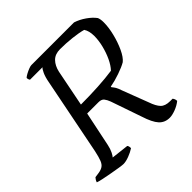

<svg xmlns="http://www.w3.org/2000/svg" viewBox="-194 -852 1000 1000"><g transform="rotate(-45 306.0 -352.0)"><path d="M157 0Q149 0 126.5 -3.5Q104 -7 76.5 -12Q49 -17 25 -22Q1 -27 -9 -31Q-7 -39 -2 -46Q3 -53 5 -55L33 -59Q52 -62 64 -70Q76 -78 83.5 -96.5Q91 -115 99 -152L183 -576Q189 -609 198.5 -629.5Q208 -650 215 -655H123Q117 -663 117 -674Q123 -680 136 -687Q149 -694 162 -699Q175 -704 182 -704H496Q527 -694 555.5 -674Q584 -654 600 -632Q606 -618 606 -595Q606 -558 595 -513.5Q584 -469 566.5 -431.5Q549 -394 529 -378Q507 -365 468 -351.5Q429 -338 395 -332V-328Q404 -317 409.5 -308Q415 -299 422 -278L477 -134Q490 -96 507 -78Q524 -60 560 -60H578Q587 -49 587 -35Q567 -19 541.5 -9.5Q516 0 498 0Q462 0 439.5 -24.5Q417 -49 398 -109L340 -277Q333 -296 323.5 -308Q314 -320 292 -320H209L169 -128Q164 -104 155.5 -87Q147 -70 141 -64L237 -53Q243 -47 243 -31Q225 -19 200 -9.5Q175 0 157 0ZM219 -376Q285 -376 346 -379.5Q407 -383 454 -390Q473 -410 488 -442Q503 -474 512 -510.5Q521 -547 521 -579Q521 -617 506 -639Q478 -647 433.5 -652Q389 -657 346 -657Q309 -657 288 -635.5Q267 -614 259 -578Z"/></g></svg>

Font: Texturina Light
Style: Italic
Weight: 300
Italic angle: -11°
Designer: Guillermo Torres Carreño
Foundry: Omnibus-Type
Version: Version 1.002; ttfautohint (v1.8.3)